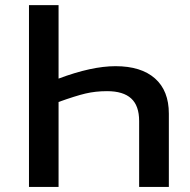

<svg xmlns="http://www.w3.org/2000/svg" viewBox="-20 -734 745 754"><path d="M93.8 -713.9H210V-425.3Q339.8 -474.1 433.6 -474.1Q534.2 -474.1 588.6 -426Q643.1 -377.9 643.1 -287.6V0H526.4V-258.8Q526.4 -318.8 495.1 -347.4Q463.9 -376 400.4 -376Q355 -376 315.7 -366.7Q276.4 -357.4 210 -333.5V0H93.8Z"/></svg>

Font: Viking Open Sans Light
Style: Bold
Weight: 600
Foundry: Ascender Corporation
Version: Version 2.001